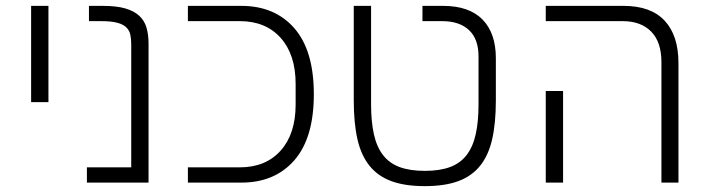

<svg xmlns="http://www.w3.org/2000/svg" viewBox="-20 -622 2420 654"><path d="M86 -602H145V-274H86Z M276 -52H427V-471Q427 -489 424 -503.5Q421 -518 410.5 -528.5Q400 -539 379.5 -544.5Q359 -550 325 -550H283V-602H330Q376 -602 406 -593.5Q436 -585 454 -568.5Q472 -552 479 -528Q486 -504 486 -473V0H276Z M620 -52H797Q885 -52 936 -109Q987 -166 987 -266V-336Q987 -436 936 -493Q885 -550 797 -550H620V-602H802Q916 -602 982.5 -526Q1049 -450 1049 -301Q1049 -152 982.5 -76Q916 0 802 0H620Z M1427 12Q1359 12 1313 -5Q1267 -22 1238.5 -57.5Q1210 -93 1197.5 -148Q1185 -203 1185 -280V-602H1244V-267Q1244 -208 1253.5 -165Q1263 -122 1284.5 -94Q1306 -66 1341 -53Q1376 -40 1427 -40Q1478 -40 1513 -53Q1548 -66 1569.5 -94Q1591 -122 1600.5 -165Q1610 -208 1610 -267V-430Q1610 -489 1577.5 -519.5Q1545 -550 1486 -550H1419V-602H1489Q1578 -602 1623.5 -555.5Q1669 -509 1669 -424V-280Q1669 -203 1656.5 -148Q1644 -93 1615.5 -57.5Q1587 -22 1541 -5Q1495 12 1427 12Z M2233 -410Q2233 -479 2198 -514.5Q2163 -550 2101 -550H1839V-602H2104Q2197 -602 2244 -551.5Q2291 -501 2291 -407V0H2233ZM1839 -312H1898V0H1839Z"/></svg>

Font: IBM Plex Sans Hebrew Light
Style: Regular
Weight: 300
Designer: Mike Abbink, Paul van der Laan, Pieter van Rosmalen, Yanek Iontef
Foundry: Bold Monday
Version: Version 1.2